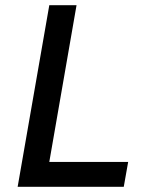

<svg xmlns="http://www.w3.org/2000/svg" viewBox="-20 -720 580 740"><path d="M48 0H457L474 -96H170L275 -700H170Z"/></svg>

Font: Fixel Display Medium
Style: Italic
Weight: 500
Italic angle: -10°
Designer: AlfaBravo + MacPaw
Foundry: Kyrylo Tkachov, Marchela Mozhyna, Serhii Makarenko, Maria Weinstein, Zakhar Kryvoshyya
Version: Version 1.210;Glyphs 3.2 (3217)